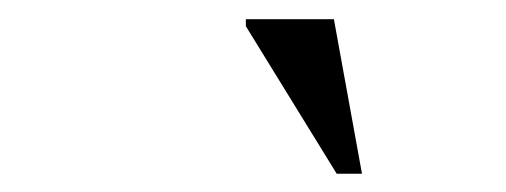

<svg xmlns="http://www.w3.org/2000/svg" viewBox="-20 -702 540 205"><path d="M366.5 -516.5H339.5L242.5 -674V-681.5H336.5Z"/></svg>

Font: Newsreader 28pt
Style: Italic
Weight: 400
Italic angle: -17°
Version: Version 1.003